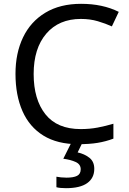

<svg xmlns="http://www.w3.org/2000/svg" viewBox="-20 -744 672 1004"><path d="M403 -645Q288 -645 222 -568Q156 -491 156 -357Q156 -224 217.5 -146.5Q279 -69 402 -69Q449 -69 491 -77Q533 -85 573 -97V-19Q533 -4 490.5 3Q448 10 389 10Q280 10 207 -35Q134 -80 97.5 -163Q61 -246 61 -358Q61 -466 100.5 -548.5Q140 -631 217 -677.5Q294 -724 404 -724Q517 -724 601 -682L565 -606Q532 -621 491.5 -633Q451 -645 403 -645ZM473 139Q473 187 436 213.5Q399 240 325 240Q293 240 275 235V180Q284 182 299 183.5Q314 185 328 185Q364 185 383 175.5Q402 166 402 141Q402 115 375.5 103Q349 91 311 86L354 0H412L386 53Q422 61 447.5 81Q473 101 473 139Z"/></svg>

Font: Noto Sans Rejang
Style: Regular
Weight: 400
Designer: Monotype Design Team
Foundry: Monotype Imaging Inc.
Version: Version 2.001; ttfautohint (v1.8.4.7-5d5b)